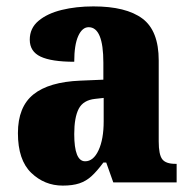

<svg xmlns="http://www.w3.org/2000/svg" viewBox="-20 -570 594 600"><path d="M176 10Q119 10 77.5 -30Q36 -70 36 -154Q36 -236 84.5 -275Q133 -314 231 -318L303 -321V-374Q303 -485 257 -485Q237 -485 224.5 -457.5Q212 -430 212 -377Q141 -377 107 -393Q73 -409 73 -446Q73 -482 100.5 -505Q128 -528 173 -539Q218 -550 272 -550Q374 -550 425 -512Q476 -474 476 -381V-128Q476 -87 487 -72.5Q498 -58 528 -58H532V0H334L312 -62H303Q283 -35 266 -19.5Q249 -4 228 3Q207 10 176 10ZM246 -66Q272 -66 288 -100.5Q304 -135 304 -191V-264L277 -261Q240 -257 226 -230Q212 -203 212 -151Q212 -66 246 -66Z"/></svg>

Font: Noto Serif Hebrew Condensed Black
Style: Regular
Weight: 900
Width: 3
Designer: Monotype Design Team
Foundry: Monotype Imaging Inc.
Version: Version 2.004; ttfautohint (v1.8.4.7-5d5b)